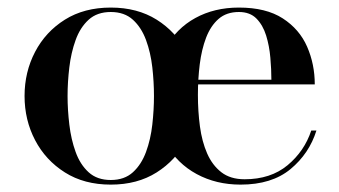

<svg xmlns="http://www.w3.org/2000/svg" viewBox="-20 -490 919 520"><path d="M280 10Q208 10 155.8 -23Q103.5 -56 75 -110.5Q46.5 -165 46.5 -230Q46.5 -295 75 -349.5Q103.5 -404 155.8 -436.8Q208 -469.5 280 -469.5Q352 -469.5 404.2 -436.8Q456.5 -404 484.8 -349.5Q513 -295 513 -230Q513 -165 484.8 -110.5Q456.5 -56 404.2 -23Q352 10 280 10ZM280 -2.5Q317 -2.5 340 -23.5Q363 -44.5 375.5 -78.5Q388 -112.5 392.5 -152.5Q397 -192.5 397 -230Q397 -268 392.5 -307.8Q388 -347.5 375.5 -381.5Q363 -415.5 340 -436.5Q317 -457.5 280 -457.5Q243 -457.5 220 -436.5Q197 -415.5 184.8 -381.5Q172.5 -347.5 167.8 -307.8Q163 -268 163 -230Q163 -192.5 167.8 -152.5Q172.5 -112.5 184.8 -78.5Q197 -44.5 220 -23.5Q243 -2.5 280 -2.5ZM631.5 10Q565.5 10 512.8 -18.5Q460 -47 429 -100.8Q398 -154.5 398 -230Q398 -305.5 427.8 -359.2Q457.5 -413 509 -441.2Q560.5 -469.5 627 -469.5Q700.5 -469.5 745.8 -440.2Q791 -411 811.8 -363.5Q832.5 -316 832.5 -261.5H465.5V-274H715Q715 -302 712.2 -333.8Q709.5 -365.5 700.8 -393.8Q692 -422 674.5 -439.8Q657 -457.5 627 -457.5Q593.5 -457.5 572 -438.8Q550.5 -420 538.2 -388Q526 -356 521 -316Q516 -276 516 -233Q516 -188.5 521.5 -147.5Q527 -106.5 541 -74.5Q555 -42.5 579.5 -23.5Q604 -4.5 642.5 -4.5Q713 -4.5 758.8 -42.5Q804.5 -80.5 823 -136.5H837Q817.5 -74 766.8 -32Q716 10 631.5 10Z"/></svg>

Font: Bodoni Moda 18pt Medium
Style: Regular
Weight: 500
Designer: Owen Earl
Foundry: indestructible type
Version: Version 2.004